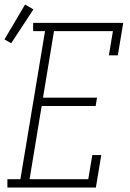

<svg xmlns="http://www.w3.org/2000/svg" viewBox="-59 -837 579 857"><path d="M-26 0V-37H32L142 -698H89V-735H491L467 -590H427L445 -698H182L133 -401H374L368 -364H127L73 -37H335L353 -145H393L369 0ZM-9 -644 -39 -661 53 -817 90 -795Z"/></svg>

Font: Iosevka Curly Slab XLtObl
Style: Regular
Weight: 200
Italic angle: -9°
Monospace: yes
Designer: Belleve Invis
Foundry: Belleve Invis
Version: Version 11.1.0; ttfautohint (v1.8.3)